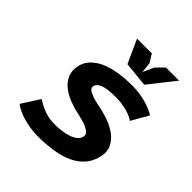

<svg xmlns="http://www.w3.org/2000/svg" viewBox="-205 -906 1059 1059"><g transform="rotate(45 325.0 -376.0)"><path d="M553.5 -411 610.5 -511Q596.5 -520.5 579 -528Q554 -538 535 -543.5Q512 -550 483 -554.5Q453.5 -558.5 427.5 -558.5Q368.5 -558.5 320 -550.5Q268 -542 231.5 -525.5Q193 -508 168 -481Q143 -454 136.5 -416Q130 -378 142.5 -349Q155 -320 181 -298.5Q208 -276 243 -261.5Q279.5 -246.5 320 -237.5Q326.5 -236 360.5 -228Q382 -222 399 -214.5Q416 -206.5 426.5 -196Q437 -185.5 434.5 -172Q432 -157 422.5 -146.5Q413 -135.5 398.5 -128Q384 -120 367.5 -116Q350 -110.5 333.5 -108.5Q310 -105.5 301 -105Q280 -104 274.5 -104Q228 -104 192 -118Q155 -131.5 124.5 -152.5L57 -47.5Q73 -34.5 93.5 -25.5Q116 -14.5 141 -7.5Q168 0.5 195.5 4Q224 8.5 254 8.5Q317 8.5 372.5 -0.5Q426.5 -8.5 471.5 -29.5Q514 -49.5 543 -84Q571 -118.5 580 -167.5Q587 -206 572.5 -235Q559 -262.5 531.5 -285.5Q505.5 -305.5 470.5 -320.5Q437.5 -334 403 -342Q401.5 -342.5 384.5 -346Q367.5 -349.5 358.5 -351.5Q334 -357 316 -363.5Q296.5 -370 284.5 -380Q272.5 -389 275 -402Q277 -415 289 -425.5Q301 -435 318 -440Q333 -444.5 359.5 -447Q381 -449 411.5 -449Q428.5 -449 451 -446.5Q470 -443.5 489.5 -439Q507.5 -434 524.5 -427Q539.5 -421 553.5 -411ZM468.5 -608 588.5 -760H486L440 -713.5L412 -650L405 -713.5L375.5 -760H260.5L323 -622.5Z"/></g></svg>

Font: B612
Style: Regular
Weight: 700
Italic angle: -10°
Designer: Nicolas Chauveau, Thomas Paillot, Jonathan Favre-Lamarine, Jean-Luc Vinot
Foundry: AIRBUS
Version: Version 1.008